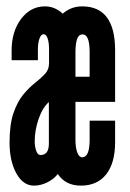

<svg xmlns="http://www.w3.org/2000/svg" viewBox="-20 -575 409 603"><path d="M86.5 8Q107.5 8 128 -2Q148.5 -12 161.5 -28.5Q186 8 234 8Q285.5 8 313.5 -27.5Q341.5 -63 341.5 -128.5V-196H261.5V-136Q261.5 -81 238 -81Q228.5 -81 222.8 -95.8Q217 -110.5 217 -136V-255H341.5V-417Q341.5 -555 238 -555Q203 -555 177 -532Q152.5 -555 121 -555Q76 -555 46.2 -515.5Q16.5 -476 16.5 -416.5V-386H99V-419.5Q99 -440.5 104 -454Q109 -467.5 117 -467.5Q125 -467.5 129.5 -454.5Q134 -441.5 134 -420.5V-376.5Q134 -356.5 121.5 -343Q109 -329.5 90.5 -315Q72 -300.5 53.5 -278.5Q35 -256.5 22.5 -220.5Q10 -184.5 10 -127Q10 -69.5 31.2 -30.8Q52.5 8 86.5 8ZM217 -334V-411Q217 -437 222 -452Q227 -467 239.5 -467Q261.5 -467 261.5 -411V-334ZM107 -88Q98.5 -88 93.8 -101.2Q89 -114.5 89 -131.5Q89 -165.5 101.2 -201.2Q113.5 -237 133.5 -254.5V-124Q133.5 -88 107 -88Z"/></svg>

Font: League Gothic SemiCondensed
Style: Regular
Weight: 400
Width: 4
Designer: The League of Moveable Type
Version: Version 1.600; ttfautohint (v1.8.3)